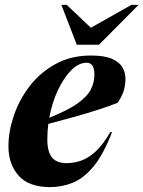

<svg xmlns="http://www.w3.org/2000/svg" viewBox="-20 -752 586 785"><path d="M438 -211.5Q402.5 -119.5 362 -71Q321.5 -22.5 277.2 -4.8Q233 13 185.5 13Q97.5 13 56 -34Q14.5 -81 14.5 -154Q14.5 -214 36.5 -279Q58.5 -344 101.2 -399.8Q144 -455.5 207 -490.2Q270 -525 352 -525Q407 -525 437.8 -511.5Q468.5 -498 480.8 -476.2Q493 -454.5 493 -430.5Q493 -375.5 460.5 -331.5Q429.5 -319 383.2 -304Q337 -289 283.5 -274Q230 -259 177.5 -245.5Q173.5 -213.5 173.5 -182.5Q173.5 -131.5 192.5 -108.2Q211.5 -85 252.5 -85Q281.5 -85 311 -95Q340.5 -105 370.5 -132.2Q400.5 -159.5 431 -212ZM334 -495.5Q302 -495.5 271.2 -464.8Q240.5 -434 216.5 -382.8Q192.5 -331.5 181.5 -270.5Q256.5 -300.5 296.2 -328.5Q336 -356.5 351 -385.5Q366 -414.5 366 -447.5Q366 -495.5 334 -495.5ZM546.5 -732 384.5 -569H294L231 -732H253L351.5 -638.5L517 -732Z"/></svg>

Font: Newsreader Display
Style: Bold Italic
Weight: 700
Italic angle: -17°
Designer: Hugues Gentile
Foundry: Production Type
Version: Version 1.001